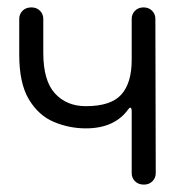

<svg xmlns="http://www.w3.org/2000/svg" viewBox="-20 -499 491 519"><path d="M369 0Q354 0 345 -9Q336 -18 336 -31V-198Q336 -208 332 -208Q330 -208 327 -204Q290 -152 212 -152Q167 -152 125.5 -169.5Q84 -187 58 -230.5Q32 -274 32 -351V-448Q32 -461 41 -470Q50 -479 65 -479Q79 -479 88 -470Q97 -461 97 -448V-356Q97 -281 128.5 -246.5Q160 -212 212 -212Q280 -212 308 -243.5Q336 -275 336 -337V-448Q336 -461 345 -470Q354 -479 368 -479Q382 -479 391 -470Q400 -461 400 -448L401 -31Q401 -18 392 -9Q383 0 369 0Z"/></svg>

Font: Gardens CM
Style: Regular
Weight: 400
Designer: Created by: Aleksander Shevchuk, 2010. Modifed by: Daren Olsen, 2020.
Foundry: High-Logic / FontCreator v.13.0.0 build 2663 (64-bit)
Version: Version 3.003 Ukrainian, initial release